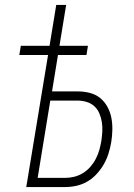

<svg xmlns="http://www.w3.org/2000/svg" viewBox="-20 -755 540 775"><path d="M86 0 174 -533H58L64 -570H180L207 -735H247L220 -570H335L329 -533H214L190 -386H294Q319 -386 342.5 -380Q366 -374 384 -359.5Q402 -345 413.5 -324Q425 -303 429.5 -279.5Q434 -256 433.5 -231Q433 -206 429 -181Q425 -158 418 -135.5Q411 -113 399 -92Q387 -71 370 -52.5Q353 -34 332 -22Q311 -10 288.5 -5Q266 0 243 0ZM243 -37Q261 -37 279.5 -41.5Q298 -46 315 -56.5Q332 -67 345 -82Q358 -97 367 -114.5Q376 -132 381 -150Q386 -168 389 -186Q392 -206 393 -225Q394 -244 391 -262.5Q388 -281 381 -297.5Q374 -314 361 -326Q348 -338 330 -343.5Q312 -349 293 -349H183L132 -37Z"/></svg>

Font: Iosevka Curly Extralight
Style: Italic
Weight: 200
Italic angle: -9°
Monospace: yes
Designer: Belleve Invis
Foundry: Belleve Invis
Version: Version 22.1.2; ttfautohint (v1.8.4)